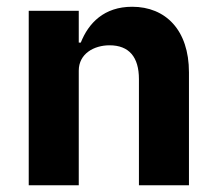

<svg xmlns="http://www.w3.org/2000/svg" viewBox="-20 -548 640 568"><path d="M213 0V-339C213 -389 258 -414 304 -414C362 -414 391 -379 391 -314V0H539V-334C539 -459 470 -528 371 -528C288 -528 242 -480 219 -422H213V-516H65V0Z"/></svg>

Font: IBM Plex Mono
Style: Bold
Weight: 700
Monospace: yes
Designer: Mike Abbink, Paul van der Laan, Pieter van Rosmalen
Foundry: Bold Monday
Version: Version 2.004